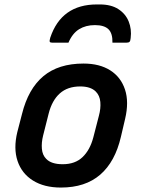

<svg xmlns="http://www.w3.org/2000/svg" viewBox="-20 -833 640 864"><path d="M407 -720Q366 -720 336 -701.5Q306 -683 288 -641H215Q206 -641 204 -645Q202 -649 206 -663Q256 -813 416 -813H429Q480 -813 512.5 -792Q545 -771 559 -736.5Q573 -702 568 -662Q567 -649 563 -645Q559 -641 549 -641H486Q487 -683 468 -701.5Q449 -720 407 -720ZM356 -547Q428 -547 476 -516.5Q524 -486 542.5 -430Q561 -374 543 -298L524 -217Q498 -105 431 -47Q364 11 254 11Q179 11 128.5 -20.5Q78 -52 59 -108.5Q40 -165 58 -239L79 -320Q107 -433 175 -490Q243 -547 356 -547ZM341 -444Q284 -444 249 -412.5Q214 -381 199 -322L174 -223Q166 -191 168.5 -163Q171 -135 188 -118Q211 -94 262 -94Q318 -94 351.5 -126Q385 -158 400 -215L425 -312Q434 -345 431.5 -374Q429 -403 411 -421Q388 -444 341 -444Z"/></svg>

Font: Recursive Mn Lnr St SmB
Style: Italic
Weight: 600
Italic angle: -15°
Monospace: yes
Version: Version 1.079;hotconv 1.0.112;makeotfexe 2.5.65598; ttfautoh